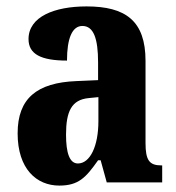

<svg xmlns="http://www.w3.org/2000/svg" viewBox="-20 -569 549 599"><path d="M165 10C225 10 248 -15 286 -69H294L313 0H486V-53H483C446 -53 434 -69 434 -123V-379C434 -504 372 -549 250 -549C150 -549 69 -517 69 -447C69 -400 108 -380 189 -380C189 -449 205 -488 237 -488C272 -488 286 -449 286 -374V-319L218 -316C95 -311 35 -262 35 -153C35 -42 94 10 165 10ZM223 -59C197 -59 186 -92 186 -149C186 -221 203 -258 257 -263L287 -266V-191C287 -113 261 -59 223 -59Z"/></svg>

Font: Noto Serif Tamil ExtraCondensed ExtraBold
Style: Regular
Weight: 800
Width: 2
Designer: Indian Type Foundry, Tom Grace, and the Monotype Design Team
Foundry: Monotype Imaging Inc.
Version: Version 2.004